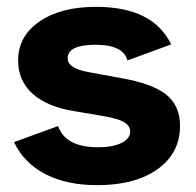

<svg xmlns="http://www.w3.org/2000/svg" viewBox="-20 -530 574 562"><path d="M507 -162Q507 -82 441.5 -35Q376 12 264 12Q175 12 112.5 -20.5Q50 -53 21 -114L150 -161Q172 -99 267 -99Q310 -99 335.5 -111.5Q361 -124 361 -145Q361 -162 343 -172.5Q325 -183 284 -190L195 -205Q117 -218 75 -256Q33 -294 33 -353Q33 -424 95.5 -467Q158 -510 261 -510Q428 -510 481 -400L353 -353Q341 -399 260 -399Q178 -399 178 -359Q178 -330 239 -319L331 -302Q425 -286 466 -253.5Q507 -221 507 -162Z"/></svg>

Font: Atkinson Hyperlegible Pro
Style: Bold
Weight: 700
Designer: Elliott Scott, Megan Eiswerth, Linus Boman, Theodore Petrosky, Jacob Perez
Foundry: Braille Institute
Version: Version 1.5.1